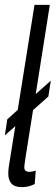

<svg xmlns="http://www.w3.org/2000/svg" viewBox="-23 -760 229 790"><path d="M-3 -203 7 -269 50 -308 119 -740H182L124 -373L186 -428L176 -363L113 -307L82 -112Q80 -97 78.5 -87.5Q77 -78 77 -71Q77 -53 98 -53Q109 -53 124 -58L120 -3Q96 10 67 10Q37 10 24 -5Q11 -20 11 -46Q11 -57 13 -73L40 -241Z"/></svg>

Font: Georama ExtraCondensed
Style: Italic
Weight: 400
Width: 2
Italic angle: -9°
Designer: Jean-Baptiste Levee
Foundry: Production Type
Version: Version 1.000